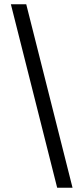

<svg xmlns="http://www.w3.org/2000/svg" viewBox="-20 -760 391 900"><path d="M31 -740H103L320 120H248Z"/></svg>

Font: Encode Sans Narrow
Style: Regular
Weight: 400
Designer: Pablo Impallari, Andres Torresi
Foundry: Pablo Impallari, Andres Torresi
Version: Version 1.000; ttfautohint (v1.00) -l 8 -r 50 -G 200 -x 14 -